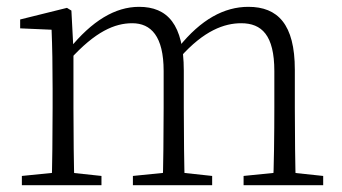

<svg xmlns="http://www.w3.org/2000/svg" viewBox="-20 -542 1001 562"><path d="M44 0H277V-27L174 -38H154L44 -27ZM131 0H198C196 -48 195 -159 195 -226V-396L189 -511L176 -519L39 -485V-459L131 -455C133 -405 134 -350 134 -282V-226C134 -159 133 -48 131 0ZM369 0H601V-27L499 -38H478L369 -27ZM456 0H521C519 -48 518 -157 518 -226V-335C518 -471 470 -522 387 -522C317 -522 249 -481 182 -398H173L184 -367C259 -450 316 -474 367 -474C422 -474 459 -436 459 -334V-226C459 -157 458 -48 456 0ZM693 0H926V-27L822 -38H802L693 -27ZM779 0H846C844 -48 843 -157 843 -226V-338C843 -471 793 -522 707 -522C636 -522 568 -485 503 -404H495L507 -374C577 -453 637 -474 686 -474C746 -474 783 -439 783 -334V-226C783 -157 782 -48 779 0Z"/></svg>

Font: Source Han Serif CN VF
Style: Regular
Weight: 250
Designer: Ryoko NISHIZUKA 西塚涼子 (kana & ideographs); Frank Grießhammer (Latin, Greek & Cyrillic); Wenlong ZHANG 张文龙 (bopomofo); San
Foundry: Adobe
Version: Version 2.002;hotconv 1.1.0;makeotfexe 2.6.0